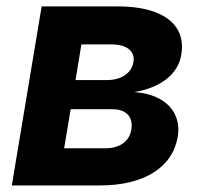

<svg xmlns="http://www.w3.org/2000/svg" viewBox="-20 -565 617 585"><path d="M16 0H284.1C420.8 0 506 -55.8 521.7 -148.8C533.4 -220.5 486.2 -277.7 389.2 -284.4C469.5 -297.9 522.7 -338.8 532.3 -398.1C548.3 -492.2 473.4 -545.5 339.1 -545.5H106.9ZM175.4 -113.3 195.3 -232.2H322.8C364.7 -232.2 386.7 -208.8 380 -169.7C374.6 -134.9 345.2 -113.3 302.9 -113.3ZM210.2 -321 228 -429.7H319.6C366.5 -429.7 392 -409.1 386.7 -376.1C381 -342 349.8 -321 305 -321Z"/></svg>

Font: Magic Ui Pro
Style: Bold Italic
Weight: 700
Italic angle: -9.39999°
Designer: Stefan Endress, Andreas Faust
Version: Version 1.000;FEAKit 1.0